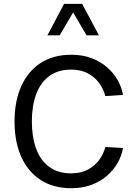

<svg xmlns="http://www.w3.org/2000/svg" viewBox="-20 -971 717 996"><path d="M145.3 -340.6Q145.3 -421.9 167.7 -482.4Q190.2 -543 235.6 -576.4Q281 -609.9 349.1 -609.9Q399.7 -609.9 435.9 -590.5Q472.2 -571 494.8 -539.7Q517.3 -508.3 526.4 -472.7L617.9 -478.5Q611.6 -517.6 590.7 -554.8Q569.8 -592 535.5 -621.9Q501.2 -651.9 454.6 -669.4Q408 -687 350.1 -687Q256.8 -687 191 -644.3Q125.2 -601.6 90.3 -523.8Q55.4 -446 55.4 -340.6Q55.4 -235.1 90.3 -157.5Q125.2 -79.8 191 -37.2Q256.8 5.4 350.1 5.4Q408 5.4 454.6 -12.2Q501.2 -29.8 535.5 -59.7Q569.8 -89.6 590.7 -126.8Q611.6 -164.1 617.9 -203.1L526.4 -208.5Q517.3 -172.9 494.8 -141.7Q472.2 -110.6 435.9 -91.2Q399.7 -71.8 349.1 -71.8Q281 -71.8 235.6 -105.1Q190.2 -138.4 167.7 -199Q145.3 -259.5 145.3 -340.6ZM493.2 -787.6 406.2 -950.9H312.5L225.8 -787.6H289.6L359.4 -906.5L429 -787.6Z"/></svg>

Font: Estedad-FD-VF Thin
Style: Regular
Weight: 100
Designer: Amin Abedi
Version: Version 5.0